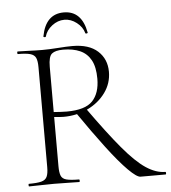

<svg xmlns="http://www.w3.org/2000/svg" viewBox="-55 -836 788 886"><g transform="rotate(-5 339.5 -393.0)"><path d="M560 0Q543 0 504 -39Q465 -78 410 -150.5Q355 -223 287 -322L335 -337Q421 -216 481 -144.5Q541 -73 587 -42.5Q633 -12 676 -12Q679 -12 679 -6Q679 0 676 0Q631 0 602.5 0Q574 0 560 0ZM299 -628Q376 -628 416.5 -591Q457 -554 457 -495Q457 -442 426 -399Q395 -356 343.5 -331Q292 -306 230 -306Q221 -306 209 -307Q197 -308 187 -309V-81Q187 -52 193 -37Q199 -22 218.5 -17Q238 -12 276 -12Q279 -12 279 -6Q279 0 276 0Q252 0 223.5 -1Q195 -2 160 -2Q128 -2 98 -1Q68 0 44 0Q42 0 42 -6Q42 -12 44 -12Q82 -12 101.5 -17Q121 -22 128 -37Q135 -52 135 -81V-544Q135 -573 128.5 -587.5Q122 -602 103 -607.5Q84 -613 46 -613Q43 -613 43 -619Q43 -625 46 -625Q69 -625 98.5 -623.5Q128 -622 160 -622Q191 -622 232 -625Q273 -628 299 -628ZM401 -468Q401 -522 383.5 -554Q366 -586 333.5 -600.5Q301 -615 255 -615Q219 -615 203 -602Q187 -589 187 -542V-332Q201 -331 217.5 -330Q234 -329 247 -329Q333 -329 367 -365Q401 -401 401 -468ZM181 -682Q180 -679 174.5 -680Q169 -681 170 -684Q189 -786 273 -786Q356 -786 375 -684Q376 -681 370.5 -680Q365 -679 364 -682Q356 -711 329.5 -731.5Q303 -752 273 -752Q242 -752 215.5 -731.5Q189 -711 181 -682Z"/></g></svg>

Font: Cormorant Garamond Light Light
Style: Regular
Weight: 300
Version: Version 4.001